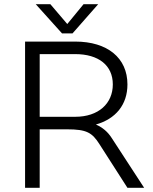

<svg xmlns="http://www.w3.org/2000/svg" viewBox="-20 -899 730 919"><path d="M340 -340H170V-640H340C452 -640 520 -586 520 -495C520 -404 452 -340 340 -340ZM327 -739 450 -879H380L302 -784L221 -879H151L277 -739ZM100 0H170V-280H301C395 -280 421 -264 456 -209L590 0H670L515 -238C496 -268 471 -289 439 -303C534 -330 590 -398 590 -495C590 -622 494 -700 340 -700H100Z"/></svg>

Font: Gully Light
Style: Regular
Weight: 300
Designer: jaikishan Patel
Foundry: MagicType
Version: Version 1.000;Glyphs 3.2 (3242)